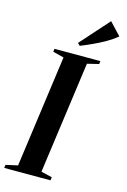

<svg xmlns="http://www.w3.org/2000/svg" viewBox="-163 -1049 736 1114"><g transform="rotate(15 205.0 -491.5)"><path d="M-19 0 -16.5 -19 55 -35 147.5 -708 81.5 -725 84 -743H359.5L357.5 -725L288 -708L195.5 -35L261.5 -19L259 0ZM220.5 -797.5 207 -811.5 360 -983 429 -909.5Q402 -887 367.2 -867Q332.5 -847 294.8 -829.5Q257 -812 220.5 -797.5Z"/></g></svg>

Font: Merriweather 144pt SemiBold
Style: Italic
Weight: 600
Italic angle: -7.8°
Version: Version 2.101